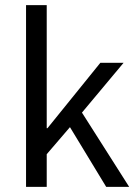

<svg xmlns="http://www.w3.org/2000/svg" viewBox="-20 -732 535 752"><path d="M82 0V-712H163V-230H166L373 -486H464L301 -291L486 0H396L254 -234L163 -128V0Z"/></svg>

Font: Source Sans Pro
Style: Regular
Weight: 400
Designer: Paul D. Hunt
Foundry: Adobe Systems Incorporated
Version: Version 2.021;PS 2.000;hotconv 1.0.86;makeotf.lib2.5.63406